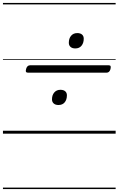

<svg xmlns="http://www.w3.org/2000/svg" viewBox="-20 -905 803 1300"><path d="M169 -413Q159 -413 156 -419Q153 -425 157 -439Q164 -463 184 -463H716Q727 -463 729 -456.5Q731 -450 728 -437Q721 -413 702 -413ZM376 -194Q355 -194 343.5 -204.5Q332 -215 332 -232Q332 -261 347.5 -279Q363 -297 389 -297Q410 -297 421.5 -287Q433 -277 433 -260Q433 -230 418 -212Q403 -194 376 -194ZM490 -577Q469 -577 457.5 -587.5Q446 -598 446 -615Q446 -645 461.5 -663Q477 -681 503 -681Q524 -681 535.5 -671Q547 -661 547 -643Q547 -614 532 -595.5Q517 -577 490 -577ZM0 365H763V375H0ZM0 -20H763V0H0ZM0 -505H763V-500H0ZM0 -885H763V-875H0Z"/></svg>

Font: Playwrite DK Loopet Guides
Style: Regular
Weight: 400
Designer: Veronika Burian, José Scaglione
Foundry: TypeTogether
Version: Version 1.003